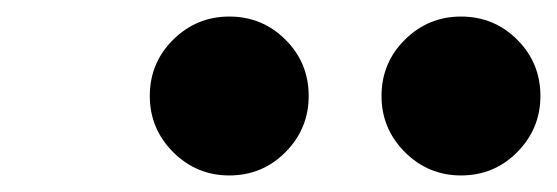

<svg xmlns="http://www.w3.org/2000/svg" viewBox="-20 -1057 673 232"><path d="M537 -845Q497.5 -845 469.2 -873.2Q441 -901.5 441 -941Q441 -981 469.2 -1009Q497.5 -1037 537 -1037Q577 -1037 605 -1009Q633 -981 633 -941Q633 -901.5 605 -873.2Q577 -845 537 -845ZM257 -845Q217.5 -845 189.2 -873.2Q161 -901.5 161 -941Q161 -981 189.2 -1009Q217.5 -1037 257 -1037Q297 -1037 325 -1009Q353 -981 353 -941Q353 -901.5 325 -873.2Q297 -845 257 -845Z"/></svg>

Font: Besley* Condensed Fatface
Style: Italic
Weight: 900
Width: 3
Italic angle: -13°
Designer: Owen Earl
Foundry: indestructible type*
Version: Version 3.000; ttfautohint (v1.8.3)